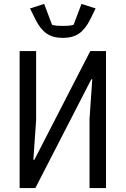

<svg xmlns="http://www.w3.org/2000/svg" viewBox="-20 -958 640 978"><path d="M80 -698H164V-346L150 -144H155L440 -698H520V0H436V-352L450 -554H445L160 0H80ZM161 -858 133 -915 205 -938 245 -832Q256 -828 272 -827Q288 -826 300 -826Q312 -826 328 -827Q344 -828 355 -832L395 -938L467 -915L439 -858Q415 -810 383 -787.5Q351 -765 300 -765Q249 -765 217 -787.5Q185 -810 161 -858Z"/></svg>

Font: IBM Plaex Mono
Style: Regular
Weight: 400
Designer: Mike Abbink, Paul van der Laan, Pieter van Rosmalen
Foundry: Bold Monday
Version: Version 2.003